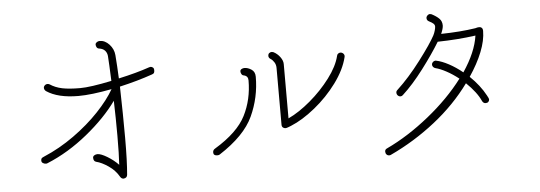

<svg xmlns="http://www.w3.org/2000/svg" viewBox="-50 -918 3020 1073"><g transform="rotate(-5 1460.0 -382.0)"><path d="M827 -583Q827 -571 824 -566.5Q821 -562 812 -559Q729 -530 628 -507Q632 -347 632 -219Q632 -88 625 -12Q623 5 604 7Q592 7 585 -5Q564 -42 526.5 -67.5Q489 -93 459 -100Q444 -104 444 -124Q444 -132 452 -137Q460 -142 470 -142Q489 -142 524 -121Q559 -100 586 -72Q590 -132 590 -234Q590 -335 587 -431Q522 -340 414.5 -252.5Q307 -165 188 -116Q184 -114 179 -114Q170 -114 162 -119Q154 -124 154 -133Q154 -142 157.5 -146Q161 -150 171 -154Q261 -192 342.5 -250.5Q424 -309 485.5 -374Q547 -439 580 -497Q465 -475 393 -475Q278 -475 214 -518Q204 -526 204 -537Q204 -545 210.5 -551Q217 -557 225 -557Q231 -557 237 -554Q267 -534 305.5 -526Q344 -518 406 -518Q463 -518 583 -543Q579 -644 576 -684Q574 -702 563 -714Q552 -726 531 -729Q522 -730 517.5 -737Q513 -744 513 -753Q513 -760 520.5 -765.5Q528 -771 537 -771Q567 -771 591 -745Q615 -719 618 -685Q623 -622 626 -553Q727 -575 799 -600L807 -602Q815 -602 821 -597Q827 -592 827 -583Z M1894 -569Q1894 -565 1893 -562Q1876 -492 1822.5 -419.5Q1769 -347 1698 -289.5Q1627 -232 1561 -205Q1556 -203 1545.5 -199Q1535 -195 1530 -195Q1521 -195 1515 -200.5Q1509 -206 1509 -216V-535Q1509 -553 1500 -567Q1491 -581 1481 -587Q1469 -594 1469 -606Q1469 -615 1475 -620.5Q1481 -626 1490 -626Q1493 -626 1499 -624Q1521 -613 1536 -592.5Q1551 -572 1551 -553V-248Q1611 -276 1675.5 -330.5Q1740 -385 1789 -450Q1838 -515 1852 -573Q1853 -580 1859 -584.5Q1865 -589 1872 -589Q1880 -589 1886.5 -583.5Q1893 -578 1894 -569ZM1389 -496Q1389 -380 1341 -276Q1293 -172 1150 -80Q1146 -77 1136 -77Q1115 -77 1115 -95Q1115 -109 1128 -116Q1257 -194 1302 -283Q1347 -372 1347 -479Q1347 -504 1323 -509Q1315 -510 1310.5 -517.5Q1306 -525 1306 -533Q1306 -541 1313.5 -545.5Q1321 -550 1330 -550Q1349 -550 1369 -537Q1389 -524 1389 -496Z M2667 -279Q2677 -261 2677 -257Q2677 -248 2671.5 -242.5Q2666 -237 2656 -237Q2644 -237 2637 -250Q2615 -300 2556 -357Q2473 -243 2355.5 -150.5Q2238 -58 2103 5Q2099 7 2094 7Q2085 7 2079 0.5Q2073 -6 2073 -16Q2073 -28 2085 -33Q2206 -90 2324 -185Q2442 -280 2522 -386Q2488 -413 2453.5 -431.5Q2419 -450 2394 -456Q2386 -458 2381 -464Q2376 -470 2376 -477Q2376 -485 2382 -491Q2388 -497 2396 -498Q2400 -498 2402 -497Q2432 -491 2470.5 -470.5Q2509 -450 2547 -419Q2619 -526 2632 -618Q2532 -604 2419 -602Q2379 -536 2318 -455.5Q2257 -375 2199 -322Q2193 -316 2186 -316Q2177 -316 2170.5 -322.5Q2164 -329 2164 -339Q2164 -347 2171 -353Q2238 -415 2305.5 -504Q2373 -593 2398 -640Q2404 -652 2408 -666Q2412 -680 2412 -688Q2412 -697 2405 -704Q2398 -711 2380 -720Q2368 -726 2368 -739Q2368 -747 2374.5 -753.5Q2381 -760 2389 -760Q2392 -760 2398 -758Q2425 -744 2440 -729Q2455 -714 2455 -690Q2455 -674 2442 -644Q2552 -646 2635 -659Q2647 -663 2657 -663Q2666 -663 2671 -658Q2677 -652 2677 -640Q2677 -587 2651.5 -523Q2626 -459 2580 -391Q2636 -337 2667 -279Z"/></g></svg>

Font: Tsukimi Rounded Light
Style: Regular
Weight: 300
Designer: Takashi Funayama
Foundry: Takashi Funayama
Version: Version 1.032; ttfautohint (v1.8.3)